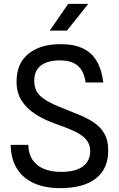

<svg xmlns="http://www.w3.org/2000/svg" viewBox="-20 -968 616 998"><path d="M292 10Q215.5 10 158.2 -15Q101 -40 69 -90Q37 -140 35.5 -215H127Q128.5 -167 150 -136Q171.5 -105 209.2 -89.8Q247 -74.5 297 -74.5Q351.5 -74.5 384.8 -88.5Q418 -102.5 433.5 -126.8Q449 -151 449 -181Q449 -218 428.2 -242.2Q407.5 -266.5 367.8 -285.2Q328 -304 271.5 -323.5Q211.5 -344.5 165.2 -373.8Q119 -403 92.5 -444.8Q66 -486.5 66 -543.5Q66 -638.5 127.8 -688.5Q189.5 -738.5 295 -738.5Q365.5 -738.5 411.8 -716Q458 -693.5 483.5 -649.2Q509 -605 517 -539.5H425Q420.5 -574 406 -599.8Q391.5 -625.5 363.8 -639.8Q336 -654 290 -654Q227.5 -654 192.8 -627.5Q158 -601 158 -548Q158 -516.5 170.8 -493Q183.5 -469.5 216.5 -448.5Q249.5 -427.5 311.5 -403.5Q356.5 -386 398 -368.5Q439.5 -351 472 -328.2Q504.5 -305.5 523.5 -271.8Q542.5 -238 542.5 -187.5Q543.5 -92.5 479.5 -41.2Q415.5 10 292 10ZM238.5 -809 334.5 -948H439L328 -809Z"/></svg>

Font: Spline Sans
Style: Regular
Weight: 400
Designer: Eben Sorkin, Mirko Velimirovic
Foundry: Sorkin Type
Version: Version 1.001